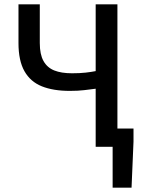

<svg xmlns="http://www.w3.org/2000/svg" viewBox="-20 -675 657 883"><path d="M498 188V0H461V-84H594V-24L585 188ZM420 0V-267Q396 -264 368 -260.5Q340 -257 301 -257Q225 -257 172.5 -278Q120 -299 92.5 -347.5Q65 -396 65 -477V-655H163V-477Q163 -425 180 -394.5Q197 -364 229.5 -351Q262 -338 311 -338Q347 -338 373.5 -341Q400 -344 420 -348V-655H520V0Z"/></svg>

Font: Source Sans 3 Medium
Style: Regular
Weight: 500
Designer: Paul D. Hunt
Foundry: Adobe
Version: Version 3.052;hotconv 1.1.0;makeotfexe 2.6.0